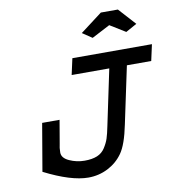

<svg xmlns="http://www.w3.org/2000/svg" viewBox="-86 -841 862 933"><g transform="rotate(-10 345.5 -374.5)"><path d="M298.8 -569.3H691.4L673.8 -489.3H553.7L494.1 -208Q474.6 -111.3 445.3 -70.3Q417 -30.3 372.1 -7.3Q327.1 15.6 275.4 15.6Q190.4 15.6 59.6 -50.8L99.6 -285.2H185.5L166 -170.9Q161.1 -151.4 161.1 -127.9Q161.1 -100.6 196.8 -84.5Q232.4 -68.4 271.5 -68.4Q308.6 -68.4 333.5 -78.6Q358.4 -88.9 373 -111.8Q387.7 -134.8 394.5 -155.8Q401.4 -176.8 409.2 -215.8L466.8 -489.3H281.2ZM473.6 -763.7H557.6L633.8 -679.7L579.1 -649.4L502.9 -696.3L413.1 -649.4L365.2 -681.6Z"/></g></svg>

Font: Thabit-Bold-Oblique
Style: Bold Oblique
Weight: 700
Designer: Regenerated by Nadim Shaikli
Foundry: MAK Alagha
Version: 0.01